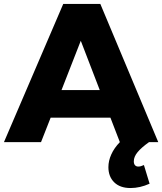

<svg xmlns="http://www.w3.org/2000/svg" viewBox="-25 -721 823 974"><path d="M705.1 116.2 733.9 210.9Q685.1 232.9 637.2 232.9Q584 232.9 554.4 203.9Q524.9 174.8 524.9 127Q524.9 94.7 539.6 62.3Q554.2 29.8 583 0L535.2 -124H231.9L183.1 0H-4.9L295.9 -701.2H483.9L777.8 0H731Q691.9 27.8 672.9 51Q653.8 74.2 653.8 97.2Q653.8 110.4 659.9 117.2Q666 124 676.8 124Q689 124 705.1 116.2ZM287.1 -264.2H481L384.8 -514.2Z"/></svg>

Font: Argentum Sans
Style: Bold
Weight: 700
Designer: Julieta Ulanovsky (Modified by Cristiano Sobral)
Foundry: Julieta Ulanovsky
Version: Version 1.000; ttfautohint (v1.5.65-e2d9)